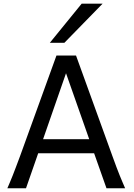

<svg xmlns="http://www.w3.org/2000/svg" viewBox="-20 -1011 721 1031"><path d="M334.5 -617.7 211.4 -263.7H459ZM19.5 0Q25.9 -14.6 32.7 -30.8Q39.6 -46.9 47.6 -67.1Q55.7 -87.4 65.4 -113.3Q75.2 -139.2 87.9 -173.3L283.2 -712.9H388.2L583.5 -173.3Q595.7 -139.2 605.5 -113.3Q615.2 -87.4 623.5 -67.1Q631.8 -46.9 638.7 -30.8Q645.5 -14.6 651.9 0H551.8L485.4 -188H185.1L119.6 0ZM530.8 -991.2 325.7 -781.2H247.6L418.5 -991.2Z"/></svg>

Font: Andika New Basic
Style: Regular
Weight: 400
Designer: Victor Gaultney, Annie Olsen, Julie Remington, Don Collingsworth, Eric Hays
Foundry: SIL International
Version: Version 5.500; ttfautohint (v1.8.3)